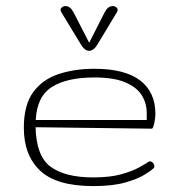

<svg xmlns="http://www.w3.org/2000/svg" viewBox="-20 -612 592 637"><path d="M289.6 5.4Q167.5 5.4 113.3 -45.7Q59.1 -96.7 59.1 -188Q59.1 -263.7 90.1 -306.2Q121.1 -348.6 174.3 -366.2Q227.5 -383.8 293 -383.8Q394.5 -383.8 445.1 -345Q495.6 -306.2 495.6 -233.9Q495.6 -220.7 491.7 -202.9Q487.8 -185.1 483.9 -185.1L98.1 -189.9Q100.1 -93.8 148.2 -58.6Q196.3 -23.4 289.1 -23.4Q343.8 -23.4 380.6 -33.4Q417.5 -43.5 440.2 -55.9Q462.9 -68.4 473.6 -75.7Q475.1 -76.7 477.5 -76.7Q482.9 -76.7 487.5 -71.5Q492.2 -66.4 492.2 -60.5Q492.2 -55.2 487.3 -51.8Q481.9 -46.4 459.7 -32.5Q437.5 -18.6 395.8 -6.6Q354 5.4 289.6 5.4ZM98.6 -213.9H466.8V-236.8Q466.8 -269.5 450.2 -296.1Q433.6 -322.8 395.5 -338.9Q357.4 -355 293 -355Q202.6 -355 152.6 -323.7Q102.5 -292.5 98.6 -213.9ZM275.9 -443.4Q261.7 -443.4 250 -461.9L183.6 -571.3Q178.2 -580.1 183.6 -585.9Q189 -591.8 197.3 -591.8Q212.9 -591.8 223.6 -571.8L275.9 -470.2L327.6 -571.8Q337.9 -591.8 354 -591.8Q362.3 -591.8 367.7 -585.9Q373 -580.1 367.7 -571.3L301.8 -461.9Q289.6 -443.4 275.9 -443.4Z"/></svg>

Font: Gruppo
Style: Regular
Weight: 400
Designer: Vernon Adams
Foundry: Vernon Adams
Version: Version 1.001; ttfautohint (v1.8.4.7-5d5b);gftools[0.9.28]